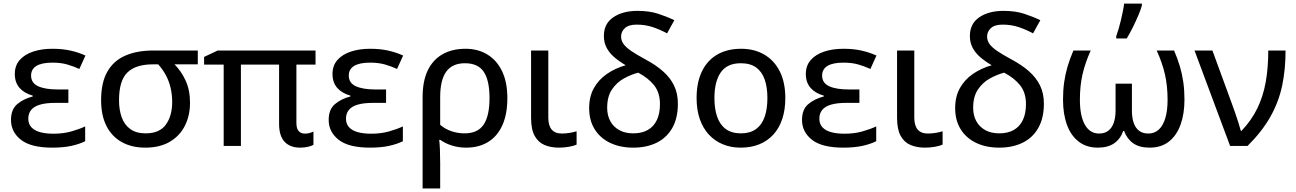

<svg xmlns="http://www.w3.org/2000/svg" viewBox="-20 -823 7311 1083"><path d="M365.7 -318.4V-242.7H291.5Q239.7 -242.7 206.1 -232.9Q172.4 -223.1 156 -203.1Q139.6 -183.1 139.6 -153.8Q139.6 -124 157 -105.2Q174.3 -86.4 206.1 -77.6Q237.8 -68.8 280.8 -68.8Q336.9 -68.8 381.8 -81.5Q426.8 -94.2 460.4 -109.9V-26.4Q428.2 -10.3 382.6 -0.2Q336.9 9.8 274.9 9.8Q154.8 9.8 98.4 -34.4Q42 -78.6 42 -146.5Q42 -206.1 77.4 -235.8Q112.8 -265.6 164.6 -278.8V-283.7Q116.7 -296.9 90.1 -327.4Q63.5 -357.9 63.5 -405.8Q63.5 -453.1 91.3 -484.6Q119.1 -516.1 167 -532Q214.8 -547.9 275.4 -547.9Q332 -547.9 377 -537.8Q421.9 -527.8 461.9 -509.8L427.7 -434.1Q394.5 -449.2 358.6 -459.5Q322.8 -469.7 275.9 -469.7Q215.8 -469.7 185.5 -451.2Q155.3 -432.6 155.3 -397Q155.3 -355 194.8 -336.7Q234.4 -318.4 305.2 -318.4Z M1051.8 -243.2Q1051.8 -170.9 1022.9 -113.8Q994.1 -56.6 938 -23.4Q881.8 9.8 798.8 9.8Q723.6 9.8 667.5 -21.2Q611.3 -52.2 580.8 -111.8Q550.3 -171.4 550.3 -257.8Q550.3 -357.4 585.7 -419.2Q621.1 -481 687.3 -509.5Q753.4 -538.1 844.7 -538.1H1095.7V-460H964.4Q1002.9 -421.4 1027.3 -367.9Q1051.8 -314.5 1051.8 -243.2ZM651.4 -257.8Q651.4 -202.6 666.7 -160.6Q682.1 -118.7 715.3 -94.7Q748.5 -70.8 801.3 -70.8Q879.9 -70.8 915.5 -120.1Q951.2 -169.4 951.2 -247.6Q951.2 -290.5 942.1 -328.4Q933.1 -366.2 915.5 -398.9Q897.9 -431.6 872.6 -460H842.3Q745.1 -460 698.2 -413.8Q651.4 -367.7 651.4 -257.8Z M1699.2 -69.3Q1713.9 -69.3 1726.3 -72.8Q1738.8 -76.2 1748 -81.1V-5.9Q1737.8 0 1717.8 4.9Q1697.8 9.8 1672.9 9.8Q1616.2 9.8 1585.2 -23.4Q1554.2 -56.6 1554.2 -124V-458.5H1338.9V0H1241.7V-458.5H1131.3V-502L1208 -538.1H1759.8V-458.5H1651.9V-130.4Q1651.9 -97.2 1665 -83.3Q1678.2 -69.3 1699.2 -69.3Z M2157.7 -318.4V-242.7H2083.5Q2031.7 -242.7 1998 -232.9Q1964.4 -223.1 1948 -203.1Q1931.6 -183.1 1931.6 -153.8Q1931.6 -124 1949 -105.2Q1966.3 -86.4 1998 -77.6Q2029.8 -68.8 2072.8 -68.8Q2128.9 -68.8 2173.8 -81.5Q2218.8 -94.2 2252.4 -109.9V-26.4Q2220.2 -10.3 2174.6 -0.2Q2128.9 9.8 2066.9 9.8Q1946.8 9.8 1890.4 -34.4Q1834 -78.6 1834 -146.5Q1834 -206.1 1869.4 -235.8Q1904.8 -265.6 1956.5 -278.8V-283.7Q1908.7 -296.9 1882.1 -327.4Q1855.5 -357.9 1855.5 -405.8Q1855.5 -453.1 1883.3 -484.6Q1911.1 -516.1 1959 -532Q2006.8 -547.9 2067.4 -547.9Q2124 -547.9 2168.9 -537.8Q2213.9 -527.8 2253.9 -509.8L2219.7 -434.1Q2186.5 -449.2 2150.6 -459.5Q2114.7 -469.7 2067.9 -469.7Q2007.8 -469.7 1977.5 -451.2Q1947.3 -432.6 1947.3 -397Q1947.3 -355 1986.8 -336.7Q2026.4 -318.4 2097.2 -318.4Z M2841.8 -269.5Q2841.8 -179.2 2813.7 -116.7Q2785.6 -54.2 2733.4 -22.2Q2681.2 9.8 2608.9 9.8Q2567.4 9.8 2529.5 -2Q2491.7 -13.7 2463.4 -34.2H2457.5Q2460 -14.6 2461.4 20.5Q2462.9 55.7 2462.9 96.2V240.2H2363.8V-275.4Q2363.8 -365.7 2392.8 -426Q2421.9 -486.3 2476.3 -517.1Q2530.8 -547.9 2606 -547.9Q2675.8 -547.9 2729 -515.6Q2782.2 -483.4 2812 -421.4Q2841.8 -359.4 2841.8 -269.5ZM2602.5 -466.3Q2531.7 -466.3 2497.3 -419.2Q2462.9 -372.1 2462.9 -275.9V-119.1Q2490.2 -95.2 2526.1 -83Q2562 -70.8 2600.6 -70.8Q2674.8 -70.8 2708 -120.1Q2741.2 -169.4 2741.2 -269.5Q2741.2 -369.6 2708.7 -418Q2676.3 -466.3 2602.5 -466.3Z M3072.8 -538.1V-160.2Q3072.8 -114.7 3091.8 -92.3Q3110.8 -69.8 3149.4 -69.8Q3171.4 -69.8 3194.3 -73.7Q3217.3 -77.6 3232.4 -82.5V-7.3Q3216.8 0 3189 4.9Q3161.1 9.8 3132.8 9.8Q3086.9 9.8 3051.5 -5.1Q3016.1 -20 2995.8 -56.6Q2975.6 -93.3 2975.6 -158.7V-538.1Z M3575.2 -761.7Q3642.1 -761.7 3691.2 -745.8Q3740.2 -730 3783.7 -709L3742.7 -634.8Q3703.1 -656.2 3661.4 -670.2Q3619.6 -684.1 3571.3 -684.1Q3525.9 -684.1 3504.6 -664.3Q3483.4 -644.5 3483.4 -617.2Q3483.4 -593.8 3497.1 -574.7Q3510.7 -555.7 3540.5 -535.4Q3570.3 -515.1 3618.2 -489.3Q3678.2 -457.5 3719.5 -421.1Q3760.7 -384.8 3782.2 -340.3Q3803.7 -295.9 3803.7 -238.3Q3803.7 -157.2 3772.5 -101.8Q3741.2 -46.4 3684.6 -18.3Q3627.9 9.8 3551.8 9.8Q3479 9.8 3423.1 -16.4Q3367.2 -42.5 3335.2 -92.5Q3303.2 -142.6 3303.2 -213.4Q3303.2 -278.3 3329.8 -325.9Q3356.4 -373.5 3403.1 -405.8Q3449.7 -438 3509.3 -455.1Q3472.7 -476.6 3444.8 -500.5Q3417 -524.4 3401.6 -553.7Q3386.2 -583 3386.2 -620.1Q3386.2 -689.5 3439.5 -725.6Q3492.7 -761.7 3575.2 -761.7ZM3579.6 -413.1Q3540 -402.8 3499.5 -380.6Q3459 -358.4 3431.9 -318.4Q3404.8 -278.3 3404.8 -214.8Q3404.8 -172.4 3422.4 -139.9Q3439.9 -107.4 3472.9 -89.1Q3505.9 -70.8 3551.8 -70.8Q3600.1 -70.8 3633.8 -89.8Q3667.5 -108.9 3685.1 -145.8Q3702.6 -182.6 3702.6 -235.4Q3702.6 -300.3 3669.7 -341.8Q3636.7 -383.3 3579.6 -413.1Z M4409.7 -270Q4409.7 -203.6 4392.3 -151.6Q4375 -99.6 4342 -63.7Q4309.1 -27.8 4262.7 -9Q4216.3 9.8 4157.7 9.8Q4103 9.8 4057.4 -9Q4011.7 -27.8 3978.5 -63.7Q3945.3 -99.6 3927.2 -151.6Q3909.2 -203.6 3909.2 -270Q3909.2 -358.4 3939.5 -420.7Q3969.7 -482.9 4026.1 -515.4Q4082.5 -547.9 4160.6 -547.9Q4234.9 -547.9 4291 -515.1Q4347.2 -482.4 4378.4 -420.4Q4409.7 -358.4 4409.7 -270ZM4009.8 -270Q4009.8 -208 4025.6 -163.3Q4041.5 -118.7 4074.5 -94.7Q4107.4 -70.8 4159.7 -70.8Q4210.9 -70.8 4244.1 -94.7Q4277.3 -118.7 4293 -163.3Q4308.6 -208 4308.6 -270Q4308.6 -331.5 4293 -375.5Q4277.3 -419.4 4244.4 -442.9Q4211.4 -466.3 4158.7 -466.3Q4081.5 -466.3 4045.7 -414.8Q4009.8 -363.3 4009.8 -270Z M4827.6 -318.4V-242.7H4753.4Q4701.7 -242.7 4668 -232.9Q4634.3 -223.1 4617.9 -203.1Q4601.6 -183.1 4601.6 -153.8Q4601.6 -124 4618.9 -105.2Q4636.2 -86.4 4668 -77.6Q4699.7 -68.8 4742.7 -68.8Q4798.8 -68.8 4843.8 -81.5Q4888.7 -94.2 4922.4 -109.9V-26.4Q4890.1 -10.3 4844.5 -0.2Q4798.8 9.8 4736.8 9.8Q4616.7 9.8 4560.3 -34.4Q4503.9 -78.6 4503.9 -146.5Q4503.9 -206.1 4539.3 -235.8Q4574.7 -265.6 4626.5 -278.8V-283.7Q4578.6 -296.9 4552 -327.4Q4525.4 -357.9 4525.4 -405.8Q4525.4 -453.1 4553.2 -484.6Q4581.1 -516.1 4628.9 -532Q4676.8 -547.9 4737.3 -547.9Q4793.9 -547.9 4838.9 -537.8Q4883.8 -527.8 4923.8 -509.8L4889.6 -434.1Q4856.4 -449.2 4820.6 -459.5Q4784.7 -469.7 4737.8 -469.7Q4677.7 -469.7 4647.5 -451.2Q4617.2 -432.6 4617.2 -397Q4617.2 -355 4656.7 -336.7Q4696.3 -318.4 4767.1 -318.4Z M5137.2 -538.1V-160.2Q5137.2 -114.7 5156.2 -92.3Q5175.3 -69.8 5213.9 -69.8Q5235.8 -69.8 5258.8 -73.7Q5281.7 -77.6 5296.9 -82.5V-7.3Q5281.2 0 5253.4 4.9Q5225.6 9.8 5197.3 9.8Q5151.4 9.8 5116 -5.1Q5080.6 -20 5060.3 -56.6Q5040 -93.3 5040 -158.7V-538.1Z M5639.6 -761.7Q5706.5 -761.7 5755.6 -745.8Q5804.7 -730 5848.1 -709L5807.1 -634.8Q5767.6 -656.2 5725.8 -670.2Q5684.1 -684.1 5635.7 -684.1Q5590.3 -684.1 5569.1 -664.3Q5547.9 -644.5 5547.9 -617.2Q5547.9 -593.8 5561.5 -574.7Q5575.2 -555.7 5605 -535.4Q5634.8 -515.1 5682.6 -489.3Q5742.7 -457.5 5783.9 -421.1Q5825.2 -384.8 5846.7 -340.3Q5868.2 -295.9 5868.2 -238.3Q5868.2 -157.2 5836.9 -101.8Q5805.7 -46.4 5749 -18.3Q5692.4 9.8 5616.2 9.8Q5543.5 9.8 5487.5 -16.4Q5431.6 -42.5 5399.7 -92.5Q5367.7 -142.6 5367.7 -213.4Q5367.7 -278.3 5394.3 -325.9Q5420.9 -373.5 5467.5 -405.8Q5514.2 -438 5573.7 -455.1Q5537.1 -476.6 5509.3 -500.5Q5481.4 -524.4 5466.1 -553.7Q5450.7 -583 5450.7 -620.1Q5450.7 -689.5 5503.9 -725.6Q5557.1 -761.7 5639.6 -761.7ZM5644 -413.1Q5604.5 -402.8 5564 -380.6Q5523.4 -358.4 5496.3 -318.4Q5469.2 -278.3 5469.2 -214.8Q5469.2 -172.4 5486.8 -139.9Q5504.4 -107.4 5537.4 -89.1Q5570.3 -70.8 5616.2 -70.8Q5664.6 -70.8 5698.2 -89.8Q5731.9 -108.9 5749.5 -145.8Q5767.1 -182.6 5767.1 -235.4Q5767.1 -300.3 5734.1 -341.8Q5701.2 -383.3 5644 -413.1Z M6602.5 -538.1Q6622.6 -491.7 6635.5 -447.8Q6648.4 -403.8 6654.8 -358.4Q6661.1 -313 6661.1 -260.3Q6661.1 -181.2 6639.2 -120.1Q6617.2 -59.1 6573.7 -24.7Q6530.3 9.8 6464.8 9.8Q6407.2 9.8 6372.3 -14.6Q6337.4 -39.1 6320.3 -84.5H6315.9Q6299.8 -39.1 6264.4 -14.6Q6229 9.8 6172.4 9.8Q6108.4 9.8 6064.5 -24.2Q6020.5 -58.1 5998.3 -118.9Q5976.1 -179.7 5976.1 -260.3Q5976.1 -313 5982.4 -358.4Q5988.8 -403.8 6001.7 -447.5Q6014.6 -491.2 6034.7 -538.1H6132.3Q6101.1 -468.8 6086.2 -404.1Q6071.3 -339.4 6071.3 -260.7Q6071.3 -168.5 6099.6 -119.1Q6127.9 -69.8 6179.2 -69.8Q6211.9 -69.8 6232.4 -86.2Q6252.9 -102.5 6262.7 -131.8Q6272.5 -161.1 6272.5 -199.7V-351.1H6364.7V-199.7Q6364.7 -158.2 6375 -129.2Q6385.3 -100.1 6405.8 -85Q6426.3 -69.8 6457 -69.8Q6492.2 -69.8 6516.4 -92Q6540.5 -114.3 6553.2 -157Q6565.9 -199.7 6565.9 -260.3Q6565.9 -338.4 6551 -403.6Q6536.1 -468.8 6504.4 -538.1ZM6276.4 -606V-619.6Q6283.2 -638.2 6290 -661.1Q6296.9 -684.1 6302.7 -709.2Q6308.6 -734.4 6313.5 -758.5Q6318.4 -782.7 6320.8 -802.7H6420.9V-792Q6414.6 -768.1 6400.6 -735.6Q6386.7 -703.1 6369.9 -668.9Q6353 -634.8 6335.4 -606Z M6717.8 -538.1H6818.8L6931.2 -231Q6938.5 -211.4 6948 -183.6Q6957.5 -155.8 6966.1 -129.2Q6974.6 -102.5 6979 -85H6982.9Q7039.1 -144 7072 -211.7Q7105 -279.3 7119.4 -359.9Q7133.8 -440.4 7133.8 -538.1H7231.4Q7231.4 -431.6 7212.2 -340.1Q7192.9 -248.5 7146.2 -165.3Q7099.6 -82 7017.1 0H6918.5Z"/></svg>

Font: Open Sans Medium
Style: Regular
Weight: 500
Designer: Monotype Design Team
Foundry: Monotype Imaging Inc.
Version: Version 3.000